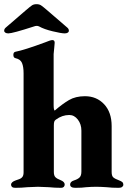

<svg xmlns="http://www.w3.org/2000/svg" viewBox="-37 -897 626 920"><path d="M16 -12Q16 -25 39 -33Q42 -34 53.5 -38Q65 -42 70.5 -49.5Q76 -57 76 -71V-546Q76 -577 68.5 -595Q61 -613 38 -618Q27 -620 27 -634Q27 -647 37 -649Q79 -657 179 -694L200 -702Q209 -705 214 -705Q225 -705 225 -692L223 -669L220 -638V-394Q220 -371 225 -367Q262 -399 293.5 -417.5Q325 -436 370 -436Q426 -436 462 -397.5Q498 -359 498 -293V-73Q498 -54 506 -47Q514 -40 533 -33Q544 -29 549 -24.5Q554 -20 554 -12Q554 -6 548.5 -1.5Q543 3 532 3Q498 3 474 0Q444 -2 424 -2Q402 -2 376 0Q357 3 324 3Q299 3 299 -13Q299 -27 319 -33Q335 -38 344 -46.5Q353 -55 353 -75V-271Q353 -302 336 -324Q319 -346 295 -346Q261 -346 231 -324Q225 -320 223 -314Q221 -308 221 -296V-73Q221 -55 229 -47.5Q237 -40 253 -34Q273 -26 273 -13Q273 -6 268.5 -1.5Q264 3 256 3Q226 3 197 0Q161 -2 145 -2Q128 -2 94 0Q67 3 36 3Q26 3 21 -1Q16 -5 16 -12ZM-17 -750Q-17 -759 -8 -766L86 -847Q108 -866 116.5 -871.5Q125 -877 138 -877Q151 -877 159.5 -871.5Q168 -866 190 -847L284 -766Q293 -759 293 -750Q293 -744 287.5 -740.5Q282 -737 273 -737Q257 -737 215.5 -747Q174 -757 151 -770Q145 -773 140 -773Q132 -773 125 -770Q23 -737 3 -737Q-6 -737 -11.5 -740.5Q-17 -744 -17 -750Z"/></svg>

Font: EB Garamond ExtraBold
Style: Regular
Weight: 800
Designer: Georg Duffner and Octavio Pardo
Foundry: Georg Duffner
Version: Version 1.000